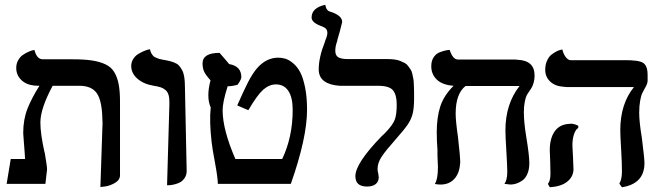

<svg xmlns="http://www.w3.org/2000/svg" viewBox="-20 -769 2757 803"><path d="M399.9 13.2 408.2 -234.9Q409.7 -253.9 408.2 -270Q406.7 -347.7 385 -378.9Q363.3 -410.2 312 -410.2H200.2Q148.9 -314.9 148.9 -256.8Q148.9 -210 166 -132.8L167 -130.9Q177.2 -71.3 176.8 -60.1Q175.8 -50.3 173.3 -29.8Q170.9 -9.3 169.9 0H7.8L24.9 -104H85Q84 -114.3 82 -147Q81.1 -158.7 79.8 -174.6Q78.6 -190.4 77.9 -200.4Q77.1 -210.4 77.1 -212.9Q77.1 -269 94.7 -314Q112.3 -358.9 145 -410.2Q141.6 -410.2 134.5 -410.6Q127.4 -411.1 124 -411.1Q88.9 -414.6 68.4 -435.1Q47.9 -455.6 47.9 -484.9Q47.9 -502.4 55.7 -516.6Q63.5 -530.8 74.7 -538.6Q85.9 -546.4 97.2 -551.5Q108.4 -556.6 116.2 -558.6L124 -560.1Q133.8 -521 159.2 -521H284.2Q332.5 -521 364.7 -516.1Q397 -511.2 420.9 -500Q444.8 -488.8 457.5 -468Q470.2 -447.3 476.1 -417.7Q481.9 -388.2 481.9 -344.2V-36.1Q481.9 -16.6 461.4 -4.4Q440.9 7.8 420.4 10.7Z M678.7 5.9 688.5 -335.9Q689 -356.9 685.3 -370.6Q681.6 -384.3 672.6 -392.1Q663.6 -399.9 652.8 -403.6Q642.1 -407.2 623.5 -410.2Q581.1 -417 554.9 -439.7Q528.8 -462.4 528.8 -493.2Q528.8 -508.8 536.9 -521.7Q544.9 -534.7 556.4 -542Q567.9 -549.3 579.6 -554.4Q591.3 -559.6 599.6 -561.5L607.4 -563Q608.9 -553.2 613.3 -545.7Q617.7 -538.1 621.8 -534.2Q626 -530.3 634.5 -526.9Q643.1 -523.4 646 -522.7Q648.9 -522 657.7 -520Q675.8 -517.1 686 -514.6Q696.3 -512.2 709 -507.3Q721.7 -502.4 728.5 -494.9Q735.4 -487.3 741.7 -475.6Q748 -463.9 750.7 -446.5Q753.4 -429.2 753.4 -405.8Q754.4 -354.5 757.1 -227.3Q759.8 -100.1 760.7 -54.2Q760.7 -37.6 752.9 -25.6Q745.1 -13.7 735.4 -7.8Q725.6 -2 712.2 1.5Q698.7 4.9 691.7 5.4Q684.6 5.9 678.7 5.9Z M861.3 -319.8Q841.8 -362.3 860.4 -433.1Q839.8 -456.1 833.5 -470Q827.1 -483.9 827.1 -504.9Q828.1 -547.9 898.4 -547.9Q907.2 -538.1 921.1 -521.5Q935.1 -504.9 938.5 -501Q990.7 -492.2 989.3 -443.8Q984.9 -429.2 973.1 -414.1Q950.7 -408.2 932.1 -408.2Q911.1 -342.3 911.1 -308.1Q911.1 -226.6 964.4 -104H1160.2Q1204.1 -195.8 1204.1 -310.1Q1204.1 -361.3 1186 -388.7Q1168 -416 1134.3 -416Q1106 -416 1080.8 -393.8Q1055.7 -371.6 1018.6 -308.1L972.2 -328.1Q998.5 -388.2 1017.1 -424.6Q1035.6 -460.9 1055.2 -483.9Q1093.8 -527.8 1143.6 -527.8Q1159.7 -527.8 1174.3 -523.2Q1189 -518.6 1206.1 -504.4Q1223.1 -490.2 1235.4 -467.3Q1247.6 -444.3 1255.9 -403.8Q1264.2 -363.3 1264.2 -310.1Q1264.2 -192.4 1196.3 0H891.1Q890.6 -27.3 879.2 -88.4Q867.7 -149.4 865.2 -173.8Q855 -260.7 861.3 -319.8Z M1382.3 -557.1Q1382.3 -536.1 1395.5 -529.1Q1408.7 -522 1433.1 -522H1598.1Q1615.2 -522 1629.2 -520.3Q1643.1 -518.6 1653.8 -514.2Q1664.6 -509.8 1672.9 -505.4Q1681.2 -501 1687.3 -492.4Q1693.4 -483.9 1697.8 -477.5Q1702.1 -471.2 1704.8 -458.5Q1707.5 -445.8 1709 -438Q1710.4 -430.2 1710.9 -414.1Q1711.4 -397.9 1711.7 -388.7Q1711.9 -379.4 1711.9 -360.8Q1711.9 -316.9 1705.8 -293.2Q1699.7 -269.5 1685.5 -248.5Q1671.4 -227.5 1631.3 -182.1Q1593.8 -140.1 1576.4 -114Q1559.1 -87.9 1559.1 -63Q1559.1 -51.3 1562 -43.9Q1564 -32.2 1564 -27.8Q1564 -9.3 1551 1Q1538.1 11.2 1515.1 11.2Q1466.3 11.2 1466.3 -32.2Q1466.3 -86.4 1577.1 -200.2Q1588.4 -210 1594.2 -216.8Q1622.1 -246.1 1630.6 -267.3Q1639.2 -288.6 1639.2 -332Q1639.2 -372.1 1623.8 -391.1Q1608.4 -410.2 1561 -410.2H1415H1401.4Q1359.9 -412.6 1336.4 -429.4Q1313 -446.3 1313 -479Q1313 -528.8 1338.4 -592.8Q1338.9 -594.2 1339.8 -597.4Q1340.8 -600.6 1341.3 -602.1Q1349.1 -619.6 1349.1 -631.8Q1349.1 -649.9 1330.1 -657.2Q1324.2 -659.2 1320.3 -661.1Q1283.2 -675.3 1283.2 -695.8Q1283.2 -736.3 1340.3 -749Q1344.7 -723.6 1361.3 -720.2Q1411.1 -704.6 1411.1 -676.8Q1411.1 -674.3 1402.1 -640.9Q1393.1 -607.4 1390.1 -599.1H1391.1Q1382.3 -577.1 1382.3 -557.1Z M2170.9 -298.8Q2170.9 -258.3 2180.7 -198.2Q2193.8 -119.1 2193.8 -86.9Q2193.8 -60.1 2185.5 -41.3Q2177.2 -22.5 2164.1 -13.7Q2150.9 -4.9 2139.4 -1.2Q2127.9 2.4 2115.7 2.9L2089.8 0Q2101.6 -16.6 2101.6 -50.8Q2101.6 -72.8 2097.7 -137.2Q2093.8 -201.7 2093.8 -223.1Q2093.8 -334.5 2152.8 -409.2H1926.8Q1885.7 -377 1885.7 -293.9Q1885.7 -263.2 1895.5 -194.8Q1904.8 -111.3 1904.8 -95.2Q1904.8 -85 1903.8 -81.1Q1900.9 -43 1879.4 -20Q1857.9 2.9 1821.8 2.9Q1815.9 2.9 1810.3 2.2Q1804.7 1.5 1801.8 1L1798.8 0Q1811.5 -19.5 1811.5 -68.8V-71.8Q1811.5 -85.9 1809.6 -118.2V-142.1Q1806.6 -179.7 1806.6 -215.8Q1806.6 -278.8 1821.5 -324.2Q1836.4 -369.6 1877 -410.2Q1830.6 -413.6 1807.1 -435.8Q1783.7 -458 1783.7 -492.2Q1783.7 -515.1 1794.2 -530.3Q1804.7 -545.4 1820.6 -551Q1836.4 -556.6 1845.2 -558.3Q1854 -560.1 1860.8 -560.1Q1873.5 -520 1895.5 -520H2129.9Q2140.6 -520 2144.5 -519Q2215.8 -516.1 2215.8 -453.1Q2215.8 -437.5 2212.2 -424.6Q2208.5 -411.6 2204.8 -404.8Q2201.2 -397.9 2192.9 -386.2Q2185.5 -376 2181.9 -368.2Q2178.2 -360.4 2174.6 -342.3Q2170.9 -324.2 2170.9 -298.8Z M2653.3 -296.9Q2653.3 -259.3 2664.1 -194.8Q2675.3 -107.4 2675.3 -86.9Q2675.3 -0.5 2581.1 14.2L2570.3 -1Q2581.1 -19 2581.1 -51.8Q2581.1 -88.4 2578.1 -138.2Q2574.2 -202.6 2574.2 -224.1Q2574.2 -334.5 2631.3 -404.8H2357.4Q2346.2 -404.8 2340.3 -405.8Q2302.7 -407.7 2281.5 -427.5Q2260.3 -447.3 2260.3 -477.1Q2260.3 -498 2267.6 -514.6Q2274.9 -531.2 2285.6 -539.8Q2296.4 -548.3 2306.9 -553.7Q2317.4 -559.1 2324.7 -560.5L2332 -562Q2335.9 -543.9 2345.9 -530.5Q2356 -517.1 2367.2 -517.1H2606.4Q2619.6 -517.1 2626.5 -516.1Q2663.1 -514.6 2675.8 -501Q2688.5 -487.3 2688.5 -457V-433.1Q2688.5 -430.7 2688.2 -428Q2688 -425.3 2687.5 -423.3Q2687 -421.4 2686 -418.5Q2685.1 -415.5 2684.3 -414.1Q2683.6 -412.6 2682.1 -409.4Q2680.7 -406.2 2679.9 -405Q2679.2 -403.8 2677 -399.9Q2674.8 -396 2674.3 -395Q2667.5 -382.8 2664.3 -375.5Q2661.1 -368.2 2657.2 -346.9Q2653.3 -325.7 2653.3 -296.9ZM2374 -161.1Q2374 -156.7 2374.5 -149.4Q2375 -142.1 2375.5 -130.6Q2376 -119.1 2376.5 -111.8Q2378.4 -71.8 2378.4 -62V-57.1Q2376 -27.3 2350.8 -8.1Q2325.7 11.2 2279.3 14.2L2271.5 0Q2282.2 -12.2 2282.2 -43Q2282.2 -45.9 2281.7 -63Q2281.2 -80.1 2281.2 -90.8Q2279.3 -128.9 2279.3 -140.1Q2279.3 -190.9 2300.3 -220.2Q2321.3 -249.5 2362.3 -251Q2368.2 -252.4 2375.5 -251Q2385.7 -249.5 2398.4 -243.2V-233.9Q2386.7 -226.6 2380.4 -206.8Q2374 -187 2374 -161.1Z"/></svg>

Font: Common Serif SemiBold
Style: Regular
Weight: 600
Designer: Philipp H. Poll, Khaled Hosny
Foundry: Stefan Peev, Context Ltd.
Version: Version 1.026